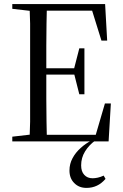

<svg xmlns="http://www.w3.org/2000/svg" viewBox="-20 -690 601 937"><path d="M40 0H175V-36H153L40 -23ZM124 0H209Q208 -44 207 -97Q206 -150 206 -207V-318V-360V-467Q206 -522 207 -575Q208 -627 209 -670H124Q126 -627 127 -575Q127 -522 127 -467V-360V-314V-206Q127 -149 127 -96Q126 -43 124 0ZM166 0H510L521 -185H492L442 -14L479 -32H166ZM166 -326H360V-357H166ZM367 -230H392V-454H367L341 -353V-333ZM40 -647 153 -634H175V-670H40ZM475 -492H503L493 -670H165V-638H461L424 -656ZM402 227Q430 227 453 216Q475 206 495 183L486 167Q471 174 457 177Q443 180 432 180Q406 180 391 163Q376 147 376 117Q376 80 395 49Q414 18 446 -5L426 -10V-4Q398 10 374 32Q349 54 334 82Q319 110 319 142Q319 180 342 203Q365 227 402 227Z"/></svg>

Font: Source Serif 4 48pt
Style: Regular
Weight: 400
Designer: Frank Grie√ühammer
Foundry: Adobe Systems Incorporated
Version: Version 4.004;hotconv 1.0.116;makeotfexe 2.5.65601